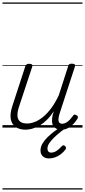

<svg xmlns="http://www.w3.org/2000/svg" viewBox="-20 -1030 686 1550"><path d="M186 17Q139 17 107 -4.5Q75 -26 67 -68.5Q59 -111 80 -175L184 -494Q189 -506 195.5 -510.5Q202 -515 215 -515Q232 -515 238 -509Q244 -503 240 -491L133 -167Q119 -125 121 -94.5Q123 -64 142.5 -48.5Q162 -33 200 -33Q228 -33 260.5 -45.5Q293 -58 327 -85.5Q361 -113 393.5 -156.5Q426 -200 455 -262L530 -495Q534 -508 540 -512Q546 -516 559 -516Q576 -516 582.5 -510.5Q589 -505 585 -493L461 -113Q453 -87 452 -68Q451 -49 459 -40Q467 -31 483 -31Q499 -31 515 -40.5Q531 -50 544.5 -64.5Q558 -79 568 -93Q572 -101 579 -104Q586 -107 597 -100Q608 -94 609 -86.5Q610 -79 605 -71Q593 -51 574.5 -31Q556 -11 531 3Q506 17 476 17Q452 17 435.5 9Q419 1 410 -13.5Q401 -28 400 -49Q399 -70 404 -97L415 -132Q387 -90 357 -61Q327 -32 296.5 -15Q266 2 238 9.5Q210 17 186 17ZM375 249Q344 249 325.5 231.5Q307 214 307 185Q307 156 322.5 129.5Q338 103 364 77.5Q390 52 422 28Q454 4 487 -18L531 -16V-12Q503 8 473.5 31Q444 54 419 78Q394 102 378.5 125Q363 148 363 169Q363 184 370.5 193Q378 202 393 202Q414 202 435 189Q456 176 479 150Q484 144 491.5 143Q499 142 506 150Q512 156 513 162.5Q514 169 509 176Q493 198 471.5 214.5Q450 231 425.5 240Q401 249 375 249ZM0 490H646V500H0ZM0 -20H646V0H0ZM0 -505H646V-500H0ZM0 -1010H646V-1000H0Z"/></svg>

Font: Playwrite MX Guides
Style: Regular
Weight: 400
Designer: Veronika Burian, José Scaglione
Foundry: TypeTogether
Version: Version 1.003